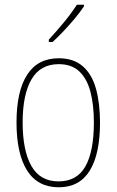

<svg xmlns="http://www.w3.org/2000/svg" viewBox="-20 -877 495 814"><path d="M404 -357Q404 -224 360.5 -153.5Q317 -83 229 -83Q140 -83 95 -154Q50 -225 50 -358Q50 -490 95 -560Q140 -630 229 -630Q292 -630 331 -596Q370 -562 387 -500.5Q404 -439 404 -357ZM76 -358Q76 -239 113 -173.5Q150 -108 228 -108Q306 -108 342 -171.5Q378 -235 378 -358Q378 -432 363.5 -487.5Q349 -543 316.5 -574Q284 -605 229 -605Q151 -605 113.5 -540.5Q76 -476 76 -358ZM336 -850Q320 -826 297 -798.5Q274 -771 249.5 -745Q225 -719 203 -699H187V-709Q221 -746 251.5 -783Q282 -820 306 -857H336Z"/></svg>

Font: Noto Sans Telugu UI Condensed Thin
Style: Regular
Weight: 100
Width: 3
Designer: Jelle Bosma - Monotype Design Team
Foundry: Monotype Imaging Inc.
Version: Version 2.005; ttfautohint (v1.8.4.7-5d5b)